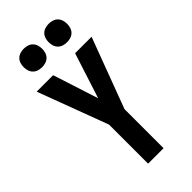

<svg xmlns="http://www.w3.org/2000/svg" viewBox="-294 -1024 1088 1088"><g transform="rotate(-45 250.0 -479.5)"><path d="M188 0V-313L30 -735H162L250 -462L338 -735H470L312 -313V0ZM350 -811Q335 -811 320.5 -815.5Q306 -820 295.5 -830.5Q285 -841 280.5 -855.5Q276 -870 276 -885Q276 -900 280.5 -914.5Q285 -929 295.5 -939.5Q306 -950 320.5 -954.5Q335 -959 350 -959Q365 -959 379.5 -954.5Q394 -950 404.5 -939.5Q415 -929 419.5 -914.5Q424 -900 424 -885Q424 -870 419.5 -855.5Q415 -841 404.5 -830.5Q394 -820 379.5 -815.5Q365 -811 350 -811ZM150 -811Q135 -811 120.5 -815.5Q106 -820 95.5 -830.5Q85 -841 80.5 -855.5Q76 -870 76 -885Q76 -900 80.5 -914.5Q85 -929 95.5 -939.5Q106 -950 120.5 -954.5Q135 -959 150 -959Q165 -959 179.5 -954.5Q194 -950 204.5 -939.5Q215 -929 219.5 -914.5Q224 -900 224 -885Q224 -870 219.5 -855.5Q215 -841 204.5 -830.5Q194 -820 179.5 -815.5Q165 -811 150 -811Z"/></g></svg>

Font: Iosevka Extrabold
Style: Regular
Weight: 800
Monospace: yes
Designer: Belleve Invis
Foundry: Belleve Invis
Version: Version 32.5.0; ttfautohint (v1.8.4)